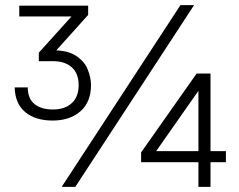

<svg xmlns="http://www.w3.org/2000/svg" viewBox="-20 -727 931 747"><path d="M185 -258Q118 -258 78.5 -290.5Q39 -323 37 -387H88Q88 -344 114 -322.5Q140 -301 186 -301Q232 -301 259 -325.5Q286 -350 286 -396Q286 -441 259.5 -465Q233 -489 185 -489H131V-522L288 -696L293 -663H55V-705H323V-669L171 -500L170 -531Q236 -534 271.5 -512.5Q307 -491 320.5 -458.5Q334 -426 334 -396Q334 -330 293 -294Q252 -258 185 -258ZM273 0H220L682 -707H735ZM781 -415 563 -104 547 -139H859V-96H529V-134L745 -441H799V0H752V-424Z"/></svg>

Font: 42dot Sans Light Light
Style: Regular
Weight: 300
Version: Version 1.000